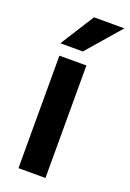

<svg xmlns="http://www.w3.org/2000/svg" viewBox="-137 -751 545 802"><g transform="rotate(20 135.5 -350.0)"><path d="M55 0V-500H175V0ZM271 -700 141 -550H41L136 -700Z"/></g></svg>

Font: Epunda Sans SemiBold
Style: Regular
Weight: 600
Designer: Simon Atzbach
Foundry: typofactur
Version: Version 2.204; ttfautohint (v1.8.4.7-5d5b)